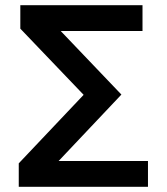

<svg xmlns="http://www.w3.org/2000/svg" viewBox="-20 -717 640 737"><path d="M52 0H548V-99H205L446 -354L213 -598H527V-697H58V-607L301 -353L52 -90Z"/></svg>

Font: CommitMono
Style: 600Regular
Weight: 600
Monospace: yes
Designer: Eigil Nikolajsen
Foundry: Eigil Nikolajsen
Version: Version 1.143